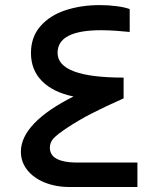

<svg xmlns="http://www.w3.org/2000/svg" viewBox="-20 -752 640 772"><path d="M64 -142Q64 -200 117.8 -256Q171.5 -312 275.5 -364Q193.5 -381 149 -425.8Q104.5 -470.5 104.5 -539Q104.5 -603.5 142.8 -647Q181 -690.5 243.8 -711Q306.5 -731.5 381.5 -731.5Q416 -731.5 448.8 -727.2Q481.5 -723 501.5 -715.5V-623.5Q478.5 -626 447 -628.2Q415.5 -630.5 386.5 -630.5Q211.5 -630.5 211.5 -539.5Q211.5 -440 477 -440V-356.5Q401.5 -323 349.5 -296.2Q297.5 -269.5 249 -237.5Q210 -211.5 195.2 -195.5Q180.5 -179.5 180.5 -158.5Q180.5 -127.5 209 -113Q237.5 -98.5 286 -98.5H532.5V0H261.5Q204 0 159 -18.5Q114 -37 89 -69.2Q64 -101.5 64 -142Z"/></svg>

Font: JuliaMono
Style: Bold Italic
Weight: 700
Italic angle: -9°
Monospace: yes
Designer: cormullion
Foundry: corm
Version: Version 0.057; ttfautohint (v1.8.4)